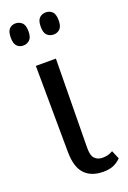

<svg xmlns="http://www.w3.org/2000/svg" viewBox="-146 -795 569 855"><g transform="rotate(-20 138.0 -367.5)"><path d="M189 10Q133 10 102 -22Q71 -54 70 -125L67 -536H162L157 -119Q156 -79 170 -64.5Q184 -50 206 -50Q222 -50 233 -53Q244 -56 256 -63L273 -23Q256 -6 236.5 2Q217 10 189 10ZM190 -640Q172 -640 159.5 -651.5Q147 -663 147 -692Q147 -722 159.5 -733.5Q172 -745 190 -745Q207 -745 219.5 -733.5Q232 -722 232 -692Q232 -663 219.5 -651.5Q207 -640 190 -640ZM46 -640Q29 -640 17 -651.5Q5 -663 5 -692Q5 -722 17 -733.5Q29 -745 46 -745Q63 -745 76 -733.5Q89 -722 89 -692Q89 -663 76 -651.5Q63 -640 46 -640Z"/></g></svg>

Font: Noto Serif ExtraCondensed
Style: Regular
Weight: 400
Width: 2
Designer: Monotype Design Team
Foundry: Monotype Imaging Inc.
Version: Version 2.015